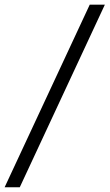

<svg xmlns="http://www.w3.org/2000/svg" viewBox="-75 -755 470 824"><path d="M-55.2 48.8 310.1 -734.9H375L9.8 48.8Z"/></svg>

Font: Archivo Light
Style: Italic
Weight: 300
Italic angle: -10°
Designer: Hector Gatti
Foundry: Omnibus-Type
Version: Version 2.001